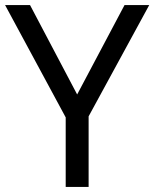

<svg xmlns="http://www.w3.org/2000/svg" viewBox="-20 -827 606 754"><path d="M283 -456 469 -807H566L328 -370V-93H238V-366L0 -807H98Z"/></svg>

Font: Noto Sans Telugu UI
Style: Regular
Weight: 400
Designer: Jelle Bosma - Monotype Design Team
Foundry: Monotype Imaging Inc.
Version: Version 2.005; ttfautohint (v1.8.4.7-5d5b)